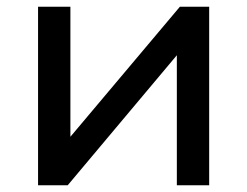

<svg xmlns="http://www.w3.org/2000/svg" viewBox="-20 -550 734 570"><path d="M93 0V-530H189V-144L514 -530H601V0H505V-386L181 0Z"/></svg>

Font: MOST Montserrat Medium
Style: Regular
Weight: 500
Designer: Julieta Ulanovsky
Foundry: Julieta Ulanovsky
Version: Version 8.000;March 11, 2024;FontCreator 15.0.0.2926 64-bit